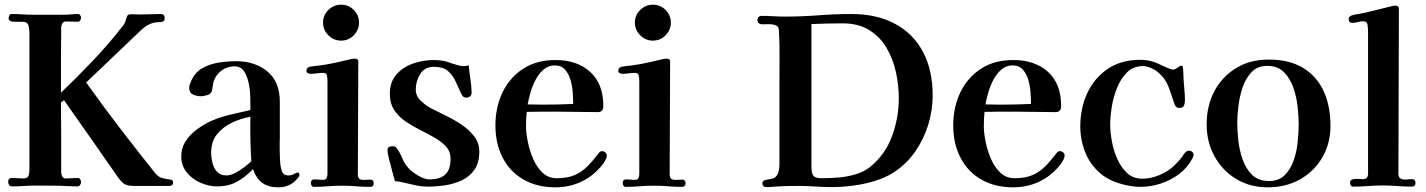

<svg xmlns="http://www.w3.org/2000/svg" viewBox="-20 -796 6107 822"><path d="M721 -16Q721 -15 721 -12.5Q721 -10 720 -8Q716 0 704 0Q682 0 660.5 0Q639 0 617 0H553Q525 0 511.5 -9Q498 -18 483 -40Q426 -122 369 -203.5Q312 -285 254 -367L241 -357Q242 -282 242 -207Q242 -132 242 -58Q242 -49 246.5 -40.5Q251 -32 261 -32Q274 -32 287 -33Q300 -34 313 -34Q320 -34 323.5 -28Q327 -22 327 -16Q327 -11 323 -4.5Q319 2 313 2Q289 2 265.5 0.5Q242 -1 219 -1Q185 -1 151.5 -1.5Q118 -2 85 0Q72 1 59 1.5Q46 2 32 2Q23 2 19 -4Q15 -10 15 -18Q15 -34 32 -34Q44 -34 55.5 -33Q67 -32 78 -32Q98 -32 102 -43Q106 -54 106 -70V-645Q106 -679 100.5 -690.5Q95 -702 80 -702.5Q65 -703 36 -703Q30 -703 23.5 -706.5Q17 -710 17 -717Q17 -724 20 -730Q23 -736 31 -736Q53 -736 74.5 -734.5Q96 -733 118 -733Q153 -733 188 -733Q223 -733 257 -733Q271 -733 285.5 -734.5Q300 -736 314 -736Q320 -736 323.5 -730.5Q327 -725 327 -720Q327 -715 323.5 -709Q320 -703 314 -703Q301 -703 288 -703.5Q275 -704 262 -704Q252 -704 247 -696Q242 -688 242 -679Q242 -643 241.5 -606.5Q241 -570 241 -534V-399Q312 -467 378.5 -537Q445 -607 505 -684Q516 -697 520 -715Q524 -729 528 -732Q532 -735 546 -735L576 -734Q599 -734 622 -735Q645 -736 668 -736Q685 -736 685 -719Q685 -706 677 -703.5Q669 -701 659 -701Q639 -701 620.5 -692.5Q602 -684 587 -670L349 -443Q420 -343 494.5 -246Q569 -149 645 -54Q659 -37 677 -33Q695 -29 708 -27.5Q721 -26 721 -16Z M1056 -106Q1053 -153 1052 -200.5Q1051 -248 1052 -296Q1011 -289 972.5 -270.5Q934 -252 909 -221Q884 -190 884 -142Q884 -122 889.5 -99Q895 -76 909.5 -60.5Q924 -45 949 -45Q967 -45 987 -55.5Q1007 -66 1025.5 -80Q1044 -94 1056 -106ZM1262 -47Q1262 -43 1258.5 -38Q1255 -33 1252 -30Q1221 6 1172 6Q1129 6 1103 -13Q1077 -32 1063 -72Q1031 -38 994.5 -18Q958 2 909 2Q874 2 838.5 -13.5Q803 -29 779.5 -58Q756 -87 756 -125Q756 -163 775.5 -192.5Q795 -222 825 -243.5Q855 -265 886 -279Q926 -296 968 -305.5Q1010 -315 1052 -325V-329Q1052 -347 1051.5 -377.5Q1051 -408 1045 -438.5Q1039 -469 1025 -490.5Q1011 -512 984 -512Q953 -512 928.5 -494Q904 -476 894 -446Q892 -437 891 -428.5Q890 -420 888 -411Q886 -395 869.5 -389.5Q853 -384 839 -384Q822 -384 806 -391.5Q790 -399 790 -420Q790 -428 792.5 -434.5Q795 -441 798 -448Q814 -486 846 -504Q878 -522 916.5 -528Q955 -534 990 -534Q1072 -534 1125 -490Q1178 -446 1178 -360V-209Q1177 -181 1177.5 -151.5Q1178 -122 1180 -93Q1182 -76 1188 -60.5Q1194 -45 1215 -45Q1229 -45 1238.5 -51Q1248 -57 1256 -57Q1260 -57 1261 -53Q1262 -49 1262 -47Z M1580 -12Q1580 4 1564 4Q1535 4 1505 1.5Q1475 -1 1445 -1Q1415 -1 1384.5 1.5Q1354 4 1324 4Q1317 4 1314 -1.5Q1311 -7 1311 -12Q1311 -28 1326 -28Q1336 -28 1345 -27Q1354 -26 1363 -26Q1375 -26 1378.5 -34Q1382 -42 1382 -52V-449Q1382 -459 1380 -471.5Q1378 -484 1364 -484Q1351 -484 1337 -482Q1323 -480 1309 -480Q1303 -480 1297.5 -483Q1292 -486 1292 -493Q1292 -506 1305 -510Q1316 -512 1328.5 -513.5Q1341 -515 1352 -516Q1387 -521 1420.5 -528.5Q1454 -536 1488 -544Q1491 -544 1494 -544.5Q1497 -545 1499 -545Q1514 -545 1514 -533Q1514 -413 1513 -292.5Q1512 -172 1512 -52Q1512 -34 1520 -29.5Q1528 -25 1540.5 -26Q1553 -27 1566 -27Q1580 -27 1580 -12ZM1517 -699Q1517 -668 1494.5 -645Q1472 -622 1440 -622Q1409 -622 1386 -645Q1363 -668 1363 -699Q1363 -731 1386 -753.5Q1409 -776 1440 -776Q1472 -776 1494.5 -753.5Q1517 -731 1517 -699Z M2032 -147Q2032 -100 2012 -70.5Q1992 -41 1959 -25Q1926 -9 1887.5 -3Q1849 3 1811 3Q1786 3 1762 -2Q1738 -7 1714 -13Q1704 -15 1693 -17.5Q1682 -20 1671 -20Q1667 -34 1659.5 -61.5Q1652 -89 1645.5 -115.5Q1639 -142 1639 -153Q1639 -164 1646 -167Q1653 -170 1661 -170Q1673 -170 1679 -161Q1694 -140 1703 -117Q1712 -94 1731 -74Q1745 -59 1771.5 -43.5Q1798 -28 1819 -28Q1864 -28 1886.5 -49Q1909 -70 1909 -116Q1909 -147 1890 -168Q1871 -189 1841.5 -206Q1812 -223 1779 -239.5Q1746 -256 1716.5 -276Q1687 -296 1668 -324.5Q1649 -353 1649 -394Q1649 -445 1677 -477Q1705 -509 1748.5 -524Q1792 -539 1836 -539Q1856 -539 1875 -536Q1894 -533 1913 -525Q1922 -522 1937.5 -517.5Q1953 -513 1962 -513Q1975 -513 1987 -516Q1989 -488 1993.5 -460Q1998 -432 1999 -404V-401Q2000 -391 1993.5 -384.5Q1987 -378 1978 -378Q1968 -378 1963.5 -382Q1959 -386 1955 -394Q1942 -423 1929.5 -449.5Q1917 -476 1896.5 -493Q1876 -510 1838 -510Q1798 -510 1779 -479Q1760 -448 1760 -413Q1760 -385 1781 -365Q1802 -345 1824 -333Q1851 -319 1886.5 -302Q1922 -285 1955 -263Q1988 -241 2010 -212.5Q2032 -184 2032 -147Z M2434 -351Q2434 -371 2432 -399Q2430 -427 2422.5 -453.5Q2415 -480 2399 -498Q2383 -516 2355 -516Q2328 -516 2307.5 -498.5Q2287 -481 2273 -454.5Q2259 -428 2251 -399.5Q2243 -371 2239 -349Q2256 -349 2272.5 -348.5Q2289 -348 2305 -348Q2370 -348 2434 -351ZM2578 -130Q2578 -127 2576.5 -121.5Q2575 -116 2573 -113Q2566 -97 2547 -76.5Q2528 -56 2513 -45Q2446 6 2358 6Q2279 6 2221 -27.5Q2163 -61 2132 -121Q2101 -181 2101 -259Q2101 -337 2131.5 -400.5Q2162 -464 2219.5 -501.5Q2277 -539 2358 -539Q2451 -539 2507 -488Q2563 -437 2563 -342Q2563 -316 2539 -316Q2495 -316 2451 -317Q2407 -318 2363 -318Q2331 -318 2299 -318Q2267 -318 2235 -317Q2232 -287 2232 -256Q2232 -228 2239.5 -190Q2247 -152 2262.5 -116Q2278 -80 2303 -56.5Q2328 -33 2364 -33Q2409 -33 2439.5 -46Q2470 -59 2494 -83Q2518 -107 2543 -140Q2546 -144 2549.5 -146.5Q2553 -149 2558 -149Q2565 -149 2571.5 -143.5Q2578 -138 2578 -130Z M2915 -12Q2915 4 2899 4Q2870 4 2840 1.5Q2810 -1 2780 -1Q2750 -1 2719.5 1.5Q2689 4 2659 4Q2652 4 2649 -1.5Q2646 -7 2646 -12Q2646 -28 2661 -28Q2671 -28 2680 -27Q2689 -26 2698 -26Q2710 -26 2713.5 -34Q2717 -42 2717 -52V-449Q2717 -459 2715 -471.5Q2713 -484 2699 -484Q2686 -484 2672 -482Q2658 -480 2644 -480Q2638 -480 2632.5 -483Q2627 -486 2627 -493Q2627 -506 2640 -510Q2651 -512 2663.5 -513.5Q2676 -515 2687 -516Q2722 -521 2755.5 -528.5Q2789 -536 2823 -544Q2826 -544 2829 -544.5Q2832 -545 2834 -545Q2849 -545 2849 -533Q2849 -413 2848 -292.5Q2847 -172 2847 -52Q2847 -34 2855 -29.5Q2863 -25 2875.5 -26Q2888 -27 2901 -27Q2915 -27 2915 -12ZM2852 -699Q2852 -668 2829.5 -645Q2807 -622 2775 -622Q2744 -622 2721 -645Q2698 -668 2698 -699Q2698 -731 2721 -753.5Q2744 -776 2775 -776Q2807 -776 2829.5 -753.5Q2852 -731 2852 -699Z M3828 -374Q3828 -431 3815.5 -488Q3803 -545 3775 -592Q3747 -639 3701 -667.5Q3655 -696 3588 -696Q3520 -696 3454 -693V-81Q3454 -55 3462 -44Q3470 -33 3498 -33Q3532 -33 3569.5 -36Q3607 -39 3642.5 -49.5Q3678 -60 3705 -81Q3770 -134 3799 -213Q3828 -292 3828 -374ZM3973 -388Q3973 -324 3954 -262Q3935 -200 3898.5 -147.5Q3862 -95 3808 -59Q3773 -36 3726 -21.5Q3679 -7 3630.5 -1Q3582 5 3540 5Q3505 5 3470.5 2.5Q3436 0 3401 0Q3376 0 3350.5 0.5Q3325 1 3299 3Q3289 4 3280 4.5Q3271 5 3262 5Q3244 5 3244 -11Q3244 -21 3253 -24Q3262 -27 3273 -28.5Q3284 -30 3290 -32Q3307 -40 3312 -57Q3317 -74 3317 -90Q3317 -181 3317 -271Q3317 -361 3317 -451Q3317 -503 3317.5 -554.5Q3318 -606 3315 -657Q3315 -659 3314.5 -665.5Q3314 -672 3314 -673Q3311 -685 3298 -689Q3285 -693 3270 -692.5Q3255 -692 3245 -692Q3237 -692 3230 -695.5Q3223 -699 3223 -709Q3223 -728 3242 -728Q3267 -728 3291.5 -726.5Q3316 -725 3341 -725Q3412 -725 3483.5 -730.5Q3555 -736 3626 -736Q3734 -736 3812 -694Q3890 -652 3931.5 -574Q3973 -496 3973 -388Z M4394 -351Q4394 -371 4392 -399Q4390 -427 4382.5 -453.5Q4375 -480 4359 -498Q4343 -516 4315 -516Q4288 -516 4267.5 -498.5Q4247 -481 4233 -454.5Q4219 -428 4211 -399.5Q4203 -371 4199 -349Q4216 -349 4232.5 -348.5Q4249 -348 4265 -348Q4330 -348 4394 -351ZM4538 -130Q4538 -127 4536.5 -121.5Q4535 -116 4533 -113Q4526 -97 4507 -76.5Q4488 -56 4473 -45Q4406 6 4318 6Q4239 6 4181 -27.5Q4123 -61 4092 -121Q4061 -181 4061 -259Q4061 -337 4091.5 -400.5Q4122 -464 4179.5 -501.5Q4237 -539 4318 -539Q4411 -539 4467 -488Q4523 -437 4523 -342Q4523 -316 4499 -316Q4455 -316 4411 -317Q4367 -318 4323 -318Q4291 -318 4259 -318Q4227 -318 4195 -317Q4192 -287 4192 -256Q4192 -228 4199.5 -190Q4207 -152 4222.5 -116Q4238 -80 4263 -56.5Q4288 -33 4324 -33Q4369 -33 4399.5 -46Q4430 -59 4454 -83Q4478 -107 4503 -140Q4506 -144 4509.5 -146.5Q4513 -149 4518 -149Q4525 -149 4531.5 -143.5Q4538 -138 4538 -130Z M5090 -133Q5090 -129 5088 -124.5Q5086 -120 5084 -116Q5063 -77 5027.5 -50.5Q4992 -24 4949 -10Q4906 4 4863 4Q4826 4 4782 -8Q4738 -20 4706 -42Q4654 -80 4629.5 -136Q4605 -192 4605 -255Q4605 -333 4635 -397.5Q4665 -462 4722.5 -501Q4780 -540 4862 -540Q4892 -540 4919 -531Q4927 -529 4944.5 -520.5Q4962 -512 4979 -505Q4996 -498 5000 -498Q5011 -498 5021.5 -506.5Q5032 -515 5038 -515Q5044 -515 5044 -507Q5046 -497 5046 -485.5Q5046 -474 5047 -463Q5048 -439 5050.5 -415Q5053 -391 5053 -367Q5053 -354 5049 -344Q5045 -334 5030 -334Q5020 -334 5015 -339Q5010 -344 5008 -352Q4996 -388 4983.5 -422.5Q4971 -457 4942 -483Q4931 -494 4910.5 -503.5Q4890 -513 4874 -513Q4832 -513 4805 -486Q4778 -459 4762 -419Q4746 -379 4739.5 -336.5Q4733 -294 4733 -262Q4733 -232 4740 -192.5Q4747 -153 4763 -116.5Q4779 -80 4805 -55.5Q4831 -31 4870 -31Q4907 -31 4945 -47Q4983 -63 5009 -89Q5017 -97 5025.5 -106Q5034 -115 5041 -125Q5044 -130 5047 -134.5Q5050 -139 5054 -143Q5062 -151 5070 -151Q5078 -151 5084 -146Q5090 -141 5090 -133Z M5540 -263Q5540 -296 5535.5 -338.5Q5531 -381 5517 -421Q5503 -461 5476.5 -487.5Q5450 -514 5405 -514Q5364 -514 5339 -488Q5314 -462 5300.5 -423Q5287 -384 5282 -342.5Q5277 -301 5277 -271Q5277 -238 5281.5 -195.5Q5286 -153 5300 -113Q5314 -73 5341 -47Q5368 -21 5413 -21Q5455 -21 5480.5 -46.5Q5506 -72 5519 -110.5Q5532 -149 5536 -190.5Q5540 -232 5540 -263ZM5676 -258Q5676 -181 5641 -121.5Q5606 -62 5545.5 -28Q5485 6 5408 6Q5331 6 5272 -30Q5213 -66 5179.5 -127Q5146 -188 5146 -264Q5146 -343 5179 -405.5Q5212 -468 5272 -504.5Q5332 -541 5412 -541Q5500 -541 5558.5 -505.5Q5617 -470 5646.5 -406.5Q5676 -343 5676 -258Z M6040 -13Q6040 3 6024 3Q5993 3 5963 0.5Q5933 -2 5902 -2Q5870 -2 5837.5 0.5Q5805 3 5773 3Q5766 3 5763 -2.5Q5760 -8 5760 -14Q5760 -25 5770.5 -28Q5781 -31 5794.5 -30Q5808 -29 5815 -29Q5837 -29 5837 -53V-134Q5837 -266 5837 -397.5Q5837 -529 5837 -661Q5837 -672 5835 -688.5Q5833 -705 5816 -705Q5804 -705 5792.5 -701.5Q5781 -698 5769 -698Q5754 -698 5754 -714Q5754 -725 5767 -730Q5780 -734 5794.5 -736Q5809 -738 5822 -741Q5852 -748 5881.5 -755.5Q5911 -763 5940 -770Q5943 -771 5946 -771.5Q5949 -772 5952 -772Q5958 -772 5963.5 -769.5Q5969 -767 5969 -759Q5969 -583 5968 -406Q5967 -229 5967 -53Q5967 -36 5977 -31Q5987 -26 6001 -27.5Q6015 -29 6026 -29Q6040 -29 6040 -13Z"/></svg>

Font: Kaisei Decol
Style: Bold
Weight: 700
Designer: Font-Kai, 金井和夫
Foundry: KAZUO KANAI
Version: Version 5.003